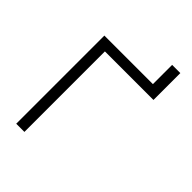

<svg xmlns="http://www.w3.org/2000/svg" viewBox="-241 -957 1068 1068"><g transform="rotate(45 293.0 -422.5)"><path d="M87.9 0H152.3V-633.3H534.2V-844.7H469.7V-693.4H87.9Z"/></g></svg>

Font: Cascadia Mono Light
Style: Regular
Weight: 300
Monospace: yes
Designer: Aaron Bell
Foundry: Saja Typeworks
Version: Version 2404.023